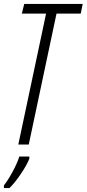

<svg xmlns="http://www.w3.org/2000/svg" viewBox="-28 -734 440 975"><path d="M118 0 259 -665H382L392 -714H95L83 -665H206L65 0ZM20 221Q47 195 78 149Q109 103 121 72V61H70Q60 94 35.5 139Q11 184 -8 207V221Z"/></svg>

Font: Noto Sans Display Condensed Light
Style: Italic
Weight: 300
Width: 3
Designer: Monotype Design team
Foundry: Monotype Imaging Inc.
Version: 1.000